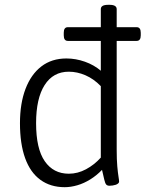

<svg xmlns="http://www.w3.org/2000/svg" viewBox="-20 -772 605 798"><path d="M262 -602Q245 -602 245 -625V-636Q245 -659 262 -659H548Q565 -659 565 -636V-625Q565 -602 548 -602ZM249 6Q190 6 148 -24.5Q106 -55 84.5 -114.5Q63 -174 63 -260Q63 -342 86 -402.5Q109 -463 152 -496Q195 -529 256 -529Q295 -529 333 -515.5Q371 -502 399 -478V-734Q399 -743 406.5 -747.5Q414 -752 430 -752H435Q450 -752 457.5 -747.5Q465 -743 465 -734V-150Q465 -108 467.5 -80.5Q470 -53 472.5 -38Q475 -23 475 -17Q475 -13 471 -9.5Q467 -6 461 -4Q455 -2 448 -1Q441 0 435 0Q426 0 421.5 -5Q417 -10 413.5 -25Q410 -40 404 -66Q382 -43 355.5 -26.5Q329 -10 301.5 -2Q274 6 249 6ZM266 -50Q303 -50 337.5 -68.5Q372 -87 399 -117V-414Q370 -444 335.5 -459Q301 -474 266 -474Q201 -474 165.5 -418.5Q130 -363 130 -260Q130 -154 166 -102Q202 -50 266 -50Z"/></svg>

Font: Asap Light
Style: Regular
Weight: 300
Designer: Pablo Cosgaya
Foundry: Omnibus-Type
Version: Version 3.001